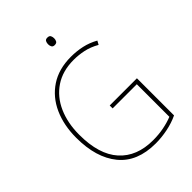

<svg xmlns="http://www.w3.org/2000/svg" viewBox="-258 -1031 1163 1163"><g transform="rotate(-45 323.5 -449.0)"><path d="M342 -350H575V-32Q531 -11 479 -0.5Q427 10 377 10Q219 10 139.5 -87.5Q60 -185 60 -355Q60 -462 97.5 -545.5Q135 -629 207.5 -677Q280 -725 384 -725Q433 -725 478.5 -715Q524 -705 567 -681L554 -657Q510 -682 467.5 -691Q425 -700 383 -700Q288 -700 221.5 -655.5Q155 -611 120.5 -533Q86 -455 86 -355Q86 -186 163 -100.5Q240 -15 379 -15Q428 -15 471 -23.5Q514 -32 549 -46V-325H342ZM365 -908Q382 -908 387 -898Q392 -888 392 -876Q392 -863 386.5 -853.5Q381 -844 365 -844Q351 -844 345.5 -853.5Q340 -863 340 -876Q340 -888 345 -898Q350 -908 365 -908Z"/></g></svg>

Font: Noto Sans Myanmar UI SemiCondensed Thin
Style: Regular
Weight: 100
Width: 4
Designer: Monotype Design Team
Foundry: Monotype Imaging Inc.
Version: Version 2.103; ttfautohint (v1.8.4.7-5d5b)